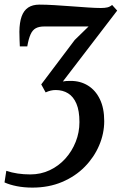

<svg xmlns="http://www.w3.org/2000/svg" viewBox="-28 -586 541 852"><path d="M116 246.5Q78.5 246.5 46.8 240.2Q15 234 -8 223.5L0 172Q23.5 180 50.2 184Q77 188 106.5 188Q153 188 192.8 169.2Q232.5 150.5 262 117.8Q291.5 85 308 43.2Q324.5 1.5 324.5 -44Q324.5 -94.5 311.2 -125.8Q298 -157 274.2 -171.8Q250.5 -186.5 219 -186.5Q208 -186.5 197.2 -184Q186.5 -181.5 174.5 -176L155 -211.5L303.5 -408.5L365 -468.5Q341 -468.5 315.8 -468.5Q290.5 -468.5 265.2 -468.5Q240 -468.5 215.2 -468.5Q190.5 -468.5 167.5 -468.5Q145.5 -468.5 131 -460.8Q116.5 -453 107.8 -433.8Q99 -414.5 93 -380H60Q59.5 -391.5 58.8 -409Q58 -426.5 58 -445.5Q58.5 -486.5 68 -513Q77.5 -539.5 97 -552.5Q116.5 -565.5 147 -565.5Q176.5 -565.5 213.8 -563.2Q251 -561 289.8 -558Q328.5 -555 362.8 -552.8Q397 -550.5 419.5 -550.5Q437 -550.5 448.5 -553.2Q460 -556 469.5 -564L492 -539L251 -224.5Q258 -226 266 -226.5Q274 -227 286 -227Q329 -227 362.5 -206.2Q396 -185.5 415.2 -145.8Q434.5 -106 434.5 -48.5Q434.5 6.5 412 59.2Q389.5 112 348 154.2Q306.5 196.5 247.5 221.5Q188.5 246.5 116 246.5Z"/></svg>

Font: Merriweather 24pt Medium
Style: Italic
Weight: 500
Italic angle: -7.8°
Version: Version 2.101